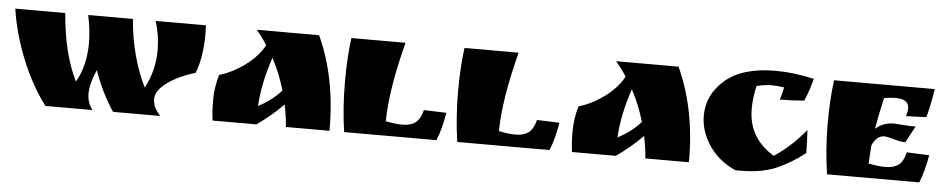

<svg xmlns="http://www.w3.org/2000/svg" viewBox="-36 -760 5037 1018"><g transform="rotate(5 2482.5 -251.0)"><path d="M785 -346Q785 -424 761 -500H1029Q1030 -485 1030 -456Q1030 -328 996 -244Q907 -218 848 -175Q789 -132 789 -86.5Q789 -41 830 0H578Q516 -92 473 -213Q440 -138 440 -86.5Q440 -35 469 0H218Q141 -102 87 -236Q33 -370 14 -500H280Q297 -285 368 -143Q419 -230 419 -354Q419 -421 402 -500H640Q656 -302 734 -143Q785 -237 785 -346Z M1730 -8V0H1498Q1494 -57 1481 -118Q1419 -55 1341 0H1108Q1101 -41 1101 -108.5Q1101 -176 1121 -244Q1193 -265 1259.5 -315Q1326 -365 1356 -423Q1329 -465 1299 -500H1631Q1730 -285 1730 -8ZM1463 -191Q1437 -280 1395 -359Q1348 -221 1341 -98Q1413 -135 1463 -191Z M2219 -153 2339 -149Q2324 -59 2299 0H1808Q1789 -128 1789 -265Q1789 -402 1803 -500H2091Q2025 -247 2023 -77Q2070 -66 2113 -66Q2156 -66 2181.5 -85.5Q2207 -105 2219 -153Z M2821 -153 2941 -149Q2926 -59 2901 0H2410Q2391 -128 2391 -265Q2391 -402 2405 -500H2693Q2627 -247 2625 -77Q2672 -66 2715 -66Q2758 -66 2783.5 -85.5Q2809 -105 2821 -153Z M3643 -8V0H3411Q3407 -57 3394 -118Q3332 -55 3254 0H3021Q3014 -41 3014 -108.5Q3014 -176 3034 -244Q3106 -265 3172.5 -315Q3239 -365 3269 -423Q3242 -465 3212 -500H3544Q3643 -285 3643 -8ZM3376 -191Q3350 -280 3308 -359Q3261 -221 3254 -98Q3326 -135 3376 -191Z M4111 -439Q4076 -445 4043.5 -445Q4011 -445 3965 -434Q3950 -371 3950 -311Q3950 -156 4088 -73Q4180 -134 4254 -225Q4257 -185 4259 -103Q4185 -45 4108 -12Q4031 21 3916 21H3893Q3803 -18 3751.5 -94Q3700 -170 3700 -254Q3700 -366 3792 -444.5Q3884 -523 4059 -523Q4157 -523 4264 -498Q4248 -435 4224 -379Q4161 -373 4094 -373Q4104 -401 4111 -439Z M4709 -299 4803 -293Q4817 -293 4824 -294L4777 -206H4768Q4749 -206 4714 -216.5Q4679 -227 4664 -227Q4623 -227 4599 -174Q4595 -125 4593 -76Q4645 -66 4675 -66H4684Q4727 -66 4752.5 -85Q4778 -104 4789 -153L4909 -148Q4894 -62 4869 0H4378Q4358 -135 4358 -268Q4358 -401 4372 -500H4908Q4890 -392 4876 -348Q4817 -345 4768 -344Q4776 -367 4776 -387Q4776 -435 4704 -435Q4677 -435 4644 -429Q4622 -334 4610 -262Q4650 -299 4709 -299Z"/></g></svg>

Font: Ruslan Display
Style: Regular
Weight: 400
Version: Version 1.001